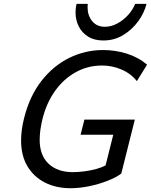

<svg xmlns="http://www.w3.org/2000/svg" viewBox="-20 -972 789 1004"><path d="M685.1 -346.7 614.3 -64.5Q587.9 -44.4 543.2 -26.9Q498.5 -9.3 447.3 1.5Q396 12.2 348.6 12.2Q273.4 12.2 215.1 -17.3Q156.7 -46.9 123.5 -102.5Q90.3 -158.2 90.3 -237.3Q90.3 -292.5 106 -354.5Q134.8 -469.2 196.5 -548.6Q258.3 -627.9 342 -669.2Q425.8 -710.4 519 -710.4Q582 -710.4 642.6 -691.7Q703.1 -672.9 749 -633.8L695.8 -547.9Q663.1 -588.4 614.5 -608.9Q565.9 -629.4 513.7 -629.4Q439.5 -629.4 376.5 -594.7Q313.5 -560.1 268.6 -497.6Q223.6 -435.1 202.6 -351.6Q187.5 -291 187.5 -240.7Q187.5 -159.7 234.1 -115.7Q280.8 -71.8 360.8 -71.8Q390.1 -71.8 422.6 -76.2Q455.1 -80.6 484.1 -88.6Q513.2 -96.7 532.2 -107.4L572.3 -267.6H401.4L421.4 -346.7ZM686.5 -951.7H746.1Q734.9 -905.3 703.1 -861.3Q671.4 -817.4 624.5 -788.8Q577.6 -760.3 520.5 -760.3Q472.7 -760.3 440.2 -780.8Q407.7 -801.3 391.4 -834.7Q375 -868.2 375 -906.7Q375 -918 376.2 -929.2Q377.4 -940.4 380.4 -951.7H439Q438.5 -946.8 438.2 -942.4Q438 -938 438 -933.1Q438 -891.1 461.9 -861.6Q485.8 -832 528.8 -832Q561 -832 592.3 -848.6Q623.5 -865.2 648.7 -892.3Q673.8 -919.4 686.5 -951.7Z"/></svg>

Font: Andika
Style: Italic
Weight: 400
Italic angle: -14°
Designer: Victor Gaultney, Annie Olsen, Julie Remington, Don Collingsworth, Eric Hays, Becca Hirsbrunner
Foundry: SIL International
Version: Version 6.101